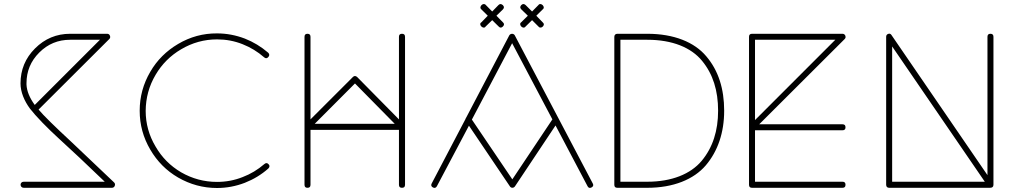

<svg xmlns="http://www.w3.org/2000/svg" viewBox="-20 -919 5066 955"><path d="M98.1 -15.1C76.7 -15.1 77.6 15.1 98.1 15.1H537.1C543.5 14.6 548.3 11.7 550.8 5.4C551.8 2.9 552.2 1 552.2 -1C552.2 -4.9 550.8 -8.3 547.9 -11.2L335.9 -212.4C250.5 -291.5 195.8 -345.2 171.9 -374L523.9 -725.1C528.3 -729.5 529.3 -734.9 526.9 -741.2C524.4 -747.6 519.5 -751 513.2 -751H329.1C261.2 -751 202.6 -726.6 154.3 -678.2C106 -629.9 82 -571.8 82 -503.9C82 -461.4 101.1 -416.5 128.9 -378.9C143.1 -360.4 163.6 -337.4 190.4 -309.6C217.3 -281.7 244.1 -256.3 270 -232.4L376.5 -133.8L501 -15.1ZM111.8 -504.9C111.8 -564.5 132.8 -615.2 175.3 -657.7C217.8 -700.2 269 -721.2 329.1 -721.2H477.1L152.8 -397C127 -432.6 113.3 -466.3 111.8 -498Z M727.5 -562C692.4 -502 674.8 -437.5 674.8 -368.2C674.8 -298.8 692.4 -234.4 727.5 -174.8C761.7 -116.2 807.6 -69.8 865.7 -36.1C925.8 -1.5 990.2 16.1 1059.6 16.1C1106.9 16.1 1153.3 7.3 1197.8 -9.8C1241.2 -26.9 1280.3 -50.3 1314.9 -81.1C1318.4 -84.5 1320.3 -88.4 1320.3 -91.8C1320.8 -95.2 1319.3 -98.6 1315.9 -102.1C1309.6 -109.4 1302.2 -109.4 1294.9 -103C1262.7 -75.2 1226.6 -53.2 1186.5 -38.1C1146 -22 1103.5 -14.2 1059.6 -14.2C995.6 -14.2 936 -30.3 880.9 -62C827.6 -93.3 785.2 -135.7 753.9 -189.9C721.2 -244.6 704.6 -303.7 704.6 -367.7C705.1 -431.6 721.2 -491.7 753.9 -546.9C785.2 -600.1 827.6 -642.6 880.9 -673.8C936 -706.5 995.6 -723.1 1059.6 -723.1C1103.5 -723.1 1146 -715.3 1186.5 -699.2C1226.1 -683.6 1262.2 -661.6 1293.9 -633.8C1301.3 -627.4 1308.6 -627.9 1314.9 -635.7C1317.9 -639.2 1319.3 -642.6 1319.3 -646C1319.3 -649.9 1317.4 -653.8 1313.5 -657.2C1278.8 -687 1240.2 -710.4 1197.8 -727.1C1152.8 -744.1 1106.9 -752.9 1059.6 -752.9C990.2 -753.4 925.8 -735.8 865.7 -700.2C807.6 -666 761.2 -620.1 727.5 -562Z M1494.6 0C1494.6 10.3 1499.5 15.1 1509.3 15.1C1519.5 15.1 1524.4 10.3 1524.4 0V-272.9H1964.4V0C1964.4 10.3 1969.2 15.1 1979.5 15.1C1989.7 15.1 1994.6 10.3 1994.6 0V-735.8C1994.6 -746.1 1989.7 -751 1979.5 -751C1969.2 -751 1964.4 -746.1 1964.4 -735.8V-325.2L1756.3 -536.1C1749 -542.5 1741.7 -542.5 1735.4 -536.1L1524.4 -325.2V-735.8C1524.4 -746.1 1519.5 -751 1509.3 -751C1499.5 -751 1494.6 -746.1 1494.6 -735.8ZM1745.6 -503.9 1943.4 -303.2H1545.4Z M2127.4 -6.8C2126 -3.9 2125 -1 2125 1.5C2125 6.3 2127.9 10.3 2133.3 13.2C2136.2 14.6 2139.2 15.6 2141.6 15.6C2146.5 15.1 2150.4 12.2 2153.3 6.8L2312.5 -293.9L2516.1 7.8C2522 17.6 2535.2 17.1 2541.5 7.8L2743.2 -294.9L2902.3 6.8C2905.3 12.7 2909.2 15.6 2914.1 15.6C2916.5 15.6 2919.4 14.6 2922.4 13.2C2927.7 10.3 2930.7 6.3 2930.7 1.5C2930.7 -1 2929.7 -3.9 2928.2 -6.8L2540.5 -743.2C2534.7 -753.4 2519.5 -753.4 2513.2 -743.2L2299.3 -335C2297.4 -332.5 2295.9 -329.6 2295.4 -327.1ZM2527.3 -704.1 2727.5 -325.2 2528.3 -26.9 2327.1 -324.2ZM2374.5 -808.1C2356.4 -797.4 2385.3 -770 2395.5 -787.1L2428.2 -818.8L2460.4 -787.1C2466.8 -779.8 2474.1 -779.8 2481.4 -787.1C2488.8 -794.4 2488.8 -801.8 2481.4 -808.1L2449.2 -840.8L2481.4 -872.1C2488.3 -879.4 2488.3 -886.2 2481 -893.6C2477.1 -897 2473.1 -898.9 2469.7 -898.9C2466.3 -898.9 2462.9 -897.5 2459.5 -894L2428.2 -861.8L2396.5 -894C2384.3 -909.7 2358.9 -884.3 2374.5 -872.1L2406.2 -840.8ZM2572.3 -808.1C2556.6 -797.4 2582 -770 2594.2 -787.1L2626.5 -818.8L2658.2 -787.1C2667 -774.9 2684.1 -785.6 2685.1 -797.4C2685.1 -801.3 2683.1 -804.7 2679.2 -808.1L2647.5 -840.8L2679.2 -872.1C2696.3 -884.3 2668.9 -909.7 2658.2 -894L2626.5 -861.8L2594.2 -894C2586.9 -900.4 2580.1 -900.9 2572.8 -893.6C2569.3 -890.1 2567.9 -886.7 2567.9 -883.3C2567.4 -879.9 2569.3 -876 2573.2 -872.1L2605.5 -840.8Z M3035.6 0C3035.6 10.3 3040.5 15.1 3050.8 15.1H3199.7C3329.1 15.1 3430.7 -26.4 3490.7 -96.7C3550.8 -167.5 3582 -260.3 3582 -368.2C3582 -477.5 3553.2 -568.4 3493.2 -638.7C3434.1 -709.5 3332 -751 3199.7 -751H3050.8C3041.5 -751 3035.6 -745.1 3035.6 -735.8ZM3065.9 -721.2H3199.7C3324.2 -721.2 3418 -682.6 3472.2 -616.2C3526.4 -550.3 3551.8 -468.3 3551.8 -368.2C3551.8 -269 3525.4 -185.5 3470.2 -119.1C3415 -53.2 3320.8 -15.1 3199.7 -15.1H3065.9Z M3705.6 0C3705.6 10.3 3710.4 15.1 3720.7 15.1H4170.4C4180.7 15.1 4185.5 10.3 4185.5 0C4185.5 -10.3 4180.7 -15.1 4170.4 -15.1H3735.4V-271H4170.4C4180.7 -271 4185.5 -275.9 4185.5 -285.6C4185.5 -295.9 4180.7 -300.8 4170.4 -300.8H3756.3L4181.6 -725.1C4184.6 -728 4186 -731.4 4186 -734.9C4186 -737.3 4185.5 -739.3 4184.6 -741.7C4181.6 -748 4176.8 -751 4170.4 -751H3720.7C3710.4 -751 3705.6 -746.1 3705.6 -735.8ZM3735.4 -721.2H4134.8L3735.4 -321.8Z M4387.7 0C4387.7 9.3 4393.1 15.1 4402.3 15.1H4904.3C4915.5 15.1 4921.4 10.3 4921.4 0V-735.8C4921.4 -746.1 4916.5 -751 4906.2 -751C4896.5 -751 4891.6 -746.1 4891.6 -735.8V-47.9L4414.6 -744.1C4411.6 -749 4407.7 -751.5 4403.3 -751.5C4401.9 -751.5 4399.9 -751 4397.9 -750.5C4391.1 -748 4387.7 -743.2 4387.7 -735.8ZM4417.5 -688 4878.4 -15.1H4417.5Z"/></svg>

Font: Nemoy
Style: Light
Weight: 300
Designer: BSozoo
Foundry: BSozoo
Version: Version 001.000